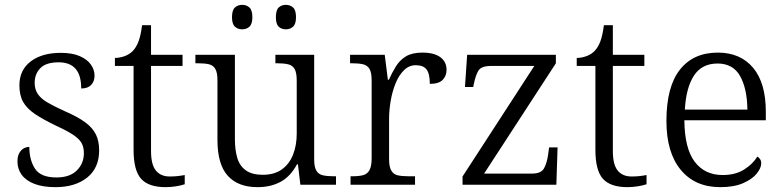

<svg xmlns="http://www.w3.org/2000/svg" viewBox="-20 -762 3231 792"><path d="M209 10Q157 10 122 -3.5Q87 -17 69.5 -41Q52 -65 52 -96Q52 -118 60 -131.5Q68 -145 79 -150.5Q90 -156 101 -156Q101 -102 124.5 -66Q148 -30 213 -30Q268 -30 297 -59Q326 -88 326 -130Q326 -155 316.5 -172Q307 -189 282.5 -205.5Q258 -222 212 -243Q158 -269 124.5 -291.5Q91 -314 75.5 -341.5Q60 -369 60 -410Q60 -473 106.5 -508.5Q153 -544 231 -544Q278 -544 309 -530.5Q340 -517 355 -495.5Q370 -474 370 -450Q370 -426 356 -411.5Q342 -397 315 -397Q315 -452 291.5 -478.5Q268 -505 222 -505Q170 -505 146.5 -481Q123 -457 123 -420Q123 -393 136.5 -373.5Q150 -354 178 -338Q206 -322 248 -303Q301 -280 331.5 -257.5Q362 -235 375.5 -207.5Q389 -180 389 -142Q389 -69 339.5 -29.5Q290 10 209 10Z M663 10Q593 10 562 -24.5Q531 -59 531 -144V-490H454V-523Q473 -523 493 -530Q513 -537 527 -551Q542 -566 551.5 -591.5Q561 -617 566 -658H603V-536H733V-490H603V-139Q603 -83 623 -58.5Q643 -34 680 -34Q697 -34 711.5 -35.5Q726 -37 742 -40V-2Q728 3 706 6.5Q684 10 663 10Z M1042 10Q962 10 919.5 -37Q877 -84 877 -185V-431Q877 -463 868 -478Q859 -493 841.5 -497Q824 -501 797 -501H786V-536H949V-188Q949 -143 959 -110Q969 -77 994.5 -59Q1020 -41 1064 -41Q1112 -41 1143 -63.5Q1174 -86 1189 -124.5Q1204 -163 1204 -211V-429Q1204 -462 1195.5 -477Q1187 -492 1169.5 -496.5Q1152 -501 1124 -501H1116V-536H1276V-104Q1276 -73 1285 -58Q1294 -43 1311.5 -39Q1329 -35 1353 -35H1366V0H1219L1209 -84H1205Q1178 -34 1137.5 -12Q1097 10 1042 10ZM1159 -641Q1141 -641 1129.5 -652Q1118 -663 1118 -691Q1118 -720 1129.5 -731Q1141 -742 1159 -742Q1177 -742 1189 -731Q1201 -720 1201 -691Q1201 -663 1189 -652Q1177 -641 1159 -641ZM979 -641Q961 -641 949 -652Q937 -663 937 -691Q937 -720 949 -731Q961 -742 979 -742Q997 -742 1009 -731Q1021 -720 1021 -691Q1021 -663 1009 -652Q997 -641 979 -641Z M1426 0V-35H1436Q1461 -35 1478 -39.5Q1495 -44 1504 -60Q1513 -76 1513 -109V-431Q1513 -463 1504 -478Q1495 -493 1477 -497Q1459 -501 1432 -501H1424V-536H1567L1580 -433H1584Q1597 -462 1613 -488Q1629 -514 1654.5 -529.5Q1680 -545 1722 -545Q1771 -545 1796.5 -526Q1822 -507 1822 -474Q1822 -449 1806 -432.5Q1790 -416 1753 -416Q1753 -458 1739.5 -475.5Q1726 -493 1695 -493Q1667 -493 1646 -472Q1625 -451 1611.5 -417.5Q1598 -384 1591.5 -345.5Q1585 -307 1585 -272V-105Q1585 -74 1594 -58.5Q1603 -43 1620 -39Q1637 -35 1662 -35H1692V0Z M1888 0V-34L2184 -490H2006Q1966 -490 1954 -471.5Q1942 -453 1934 -413L1932 -403H1898L1907 -536H2273V-501L1977 -46H2175Q2212 -46 2224 -67.5Q2236 -89 2241 -124L2245 -154H2280L2275 0Z M2568 10Q2498 10 2467 -24.5Q2436 -59 2436 -144V-490H2359V-523Q2378 -523 2398 -530Q2418 -537 2432 -551Q2447 -566 2456.5 -591.5Q2466 -617 2471 -658H2508V-536H2638V-490H2508V-139Q2508 -83 2528 -58.5Q2548 -34 2585 -34Q2602 -34 2616.5 -35.5Q2631 -37 2647 -40V-2Q2633 3 2611 6.5Q2589 10 2568 10Z M2951 10Q2847 10 2788 -61.5Q2729 -133 2729 -263Q2729 -404 2784.5 -474.5Q2840 -545 2941 -545Q3034 -545 3086.5 -482.5Q3139 -420 3139 -301V-266H2803Q2804 -150 2845.5 -95Q2887 -40 2961 -40Q3014 -40 3050 -63Q3086 -86 3104 -116Q3110 -113 3115 -106Q3120 -99 3120 -88Q3120 -69 3101.5 -46Q3083 -23 3045.5 -6.5Q3008 10 2951 10ZM3063 -310Q3062 -396 3033 -448Q3004 -500 2940 -500Q2875 -500 2842.5 -450Q2810 -400 2805 -310Z"/></svg>

Font: Noto Serif Tibetan Light
Style: Regular
Weight: 300
Version: Version 2.103